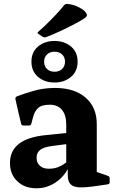

<svg xmlns="http://www.w3.org/2000/svg" viewBox="-20 -967 605 999"><path d="M169.6 12.7Q108.4 12.7 70.2 -23.8Q31.9 -60.2 31.9 -118.8Q31.9 -182.5 78.7 -218.9Q125.6 -255.2 221.3 -264.4L343.3 -276.8L340.1 -218.9L248.1 -207Q207.4 -201.5 188.9 -187.1Q170.3 -172.6 170.3 -145.6Q170.3 -120 187.4 -104.6Q204.5 -89.1 232.7 -89.1Q260.1 -89.1 280 -96.6Q299.8 -104.1 312.8 -113.4Q325.7 -122.6 330.8 -128.3L342.8 -115.9Q339.2 -97 325.5 -75Q311.7 -53.1 289.2 -33Q266.6 -12.9 236.2 -0.1Q205.9 12.7 169.6 12.7ZM324.7 -318Q324.7 -368.8 302.4 -395.4Q280.2 -422.1 238.3 -422.1Q218.2 -422.1 201.3 -417.5Q184.4 -412.9 171.6 -398.2Q158.9 -383.4 150.7 -352.8L143.1 -323.6Q140.1 -314 130.6 -314H101.4Q91.4 -314 89.8 -324Q81.4 -356.7 74.2 -389.2Q66.9 -421.7 60.2 -451.6Q58.8 -460.2 67.2 -465.2Q100.2 -478.4 153.5 -493.9Q206.8 -509.4 266.5 -509.4Q367 -509.4 425.3 -459.1Q483.5 -408.8 483.5 -321.4V-162H324.7ZM483.5 -162V-43.8L463.9 -78.9L541.7 -51.9Q550.7 -48.3 550.7 -38.7V-19.1Q550.7 -9.5 540.7 -7.9L486.6 0Q429.2 8.7 395.5 7.8Q361.8 6.9 347.2 -8.4Q332.6 -23.6 332.6 -55.6V-101.9L324.7 -109.9V-162ZM263.4 -537.7Q212.5 -537.7 178 -566.8Q143.6 -595.9 143.6 -646Q143.6 -696.2 178 -725Q212.5 -753.9 263.4 -753.9Q314.8 -753.9 349.3 -725Q383.8 -696.2 383.8 -646Q383.8 -595.9 349.3 -566.8Q314.8 -537.7 263.4 -537.7ZM263.4 -593.7Q288.6 -593.7 303.4 -608.4Q318.3 -623.1 318.3 -646Q318.3 -669 303.4 -683.4Q288.6 -697.9 263.4 -697.9Q239.1 -697.9 224.3 -683.4Q209.5 -669 209.5 -646Q209.5 -623.1 224.3 -608.4Q239.1 -593.7 263.4 -593.7ZM180.1 -790.2Q171.6 -795.2 178.6 -801.3Q200.7 -820.3 223.8 -842.8Q247 -865.4 270.1 -889.9Q293.2 -914.5 313.4 -939.6Q319.4 -947.2 329.4 -946.8Q359.1 -943.8 382.3 -933.2Q405.4 -922.6 420.7 -909.3Q430.2 -898.2 432 -890.8Q433.8 -883.5 425.1 -876.2Q416.4 -869 393.6 -855.9Q351.5 -832.4 304.6 -810.3Q257.8 -788.1 219.3 -773.7Q211.3 -770.7 202.1 -775.7Z"/></svg>

Font: Hahmlet
Style: Regular
Weight: 400
Designer: Minjoo Ham & Mark Frömberg
Foundry: hypertype
Version: Version 1.002